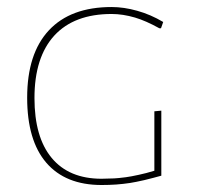

<svg xmlns="http://www.w3.org/2000/svg" viewBox="-20 -529 572 552"><path d="M449.2 -465.8 442.9 -447.8H438Q399.4 -469.2 368.2 -478.5Q333 -488.8 300.8 -488.8Q193.4 -488.8 136.2 -426.8Q79.1 -364.3 79.1 -247.1Q79.1 -134.8 128.4 -75.2Q178.2 -15.1 272 -15.1Q285.6 -15.1 308.1 -16.1Q319.3 -16.6 341.8 -19.5Q356.9 -21.5 378.9 -26.4Q399.9 -30.8 423.8 -38.1V-209L443.8 -210.9V-23.9Q423.3 -18.1 395 -11.2Q369.6 -5.4 353.5 -2.9Q334 0 314 1.5Q293.9 2.9 272 2.9Q168 2.9 112.8 -61.5Q58.1 -125.5 58.1 -248Q58.1 -375 120.6 -441.9Q183.1 -508.8 300.8 -508.8Q336.4 -508.8 374.5 -498Q413.1 -487.3 449.2 -465.8Z"/></svg>

Font: Datalegreya
Style: Dot
Weight: 700
Designer: Figs Lab
Foundry: Figs Lab
Version: Version 1.002;PS 001.002;hotconv 1.0.70;makeotf.lib2.5.58329